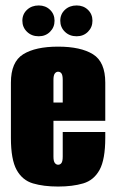

<svg xmlns="http://www.w3.org/2000/svg" viewBox="-20 -676 421 704"><path d="M193 8Q140 8 101 -3.5Q62 -15 41 -53Q20 -91 20 -170V-373Q20 -449 65 -477Q110 -505 193 -505Q276 -505 321 -477Q366 -449 366 -373V-233H176V-102Q176 -85 181 -78.5Q186 -72 193 -72Q201 -72 205.5 -78.5Q210 -85 210 -102V-192H366V-171Q366 -91 345 -53Q324 -15 285 -3.5Q246 8 193 8ZM176 -300H210V-383Q210 -400 205.5 -406.5Q201 -413 193 -413Q186 -413 181 -406.5Q176 -400 176 -383ZM122 -543Q96 -543 79 -559.5Q62 -576 62 -600Q62 -624 79 -640Q96 -656 122 -656Q147 -656 163.5 -640Q180 -624 180 -600Q180 -576 163.5 -559.5Q147 -543 122 -543ZM261 -543Q235 -543 218 -559.5Q201 -576 201 -600Q201 -624 218 -640Q235 -656 261 -656Q286 -656 302.5 -640Q319 -624 319 -600Q319 -576 302.5 -559.5Q286 -543 261 -543Z"/></svg>

Font: Alumni Sans Thin Black
Style: Regular
Weight: 900
Version: Version 1.018